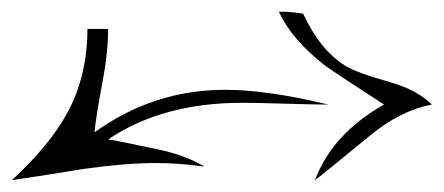

<svg xmlns="http://www.w3.org/2000/svg" viewBox="-20 -871 751 325"><path d="M711 -694Q658 -684 607 -642Q518 -569 513 -566Q543 -645 630 -694Q539 -753 529 -761Q474 -804 452 -851Q466 -852 493 -848Q522 -786 564 -760Q583 -748 640 -732Q686 -719 711 -694ZM536 -694Q512 -694 463 -695.5Q414 -697 390 -697Q255 -697 163 -635Q168 -635 248 -618Q292 -609 326 -589Q284 -595 243 -595Q192 -595 121 -585Q61 -575 0 -566Q64 -625 94 -680Q128 -743 128 -822H163Q163 -782 154 -735Q142 -671 140 -647Q240 -719 361 -719Q432 -719 536 -694Z"/></svg>

Font: To Be Continued
Style: Regular
Weight: 400
Version: Macromedia Fontographer 4.1.4 9/2/97